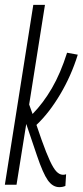

<svg xmlns="http://www.w3.org/2000/svg" viewBox="-22 -760 340 790"><path d="M-2 0 115 -740H163L98 -330L112 -291Q156 -336 191.5 -397Q227 -458 254 -543L298 -535Q271 -448 225.5 -371.5Q180 -295 128 -246L149 -185Q169 -129 183.5 -98Q198 -67 210 -54.5Q222 -42 235 -41Q241 -40 250 -43L247 5Q236 10 222 10Q195 10 175 -18Q155 -46 130 -120L86 -250L46 0Z"/></svg>

Font: Georama ExtraCondensed Light
Style: Italic
Weight: 300
Width: 2
Italic angle: -9°
Designer: Jean-Baptiste Levee
Foundry: Production Type
Version: Version 1.000